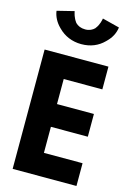

<svg xmlns="http://www.w3.org/2000/svg" viewBox="-162 -1210 896 1296"><g transform="rotate(15 286.0 -562.0)"><path d="M64 -827 63 -826V6L64 7H508L509 6V-151L508 -152H239V-334H496L497 -335V-492L496 -493H239V-668H508L509 -669V-826L508 -827ZM358 -1057 357 -1055C342 -1040 321 -1029 292 -1029C262 -1029 240 -1039 224 -1055L222 -1057V-1058C201 -1085 194 -1118 192 -1130L75 -1101L73 -1100C78 -1062 98 -1025 126 -997L133 -990C172 -951 226 -926 292 -926C357 -926 409 -949 448 -988L456 -996C484 -1024 503 -1057 509 -1100L507 -1101L389 -1131C387 -1120 381 -1085 358 -1057Z"/></g></svg>

Font: Hussar Woodtype
Style: SeBd
Weight: 900
Foundry: Cannot Into Space Fonts
Version: Version 1.07